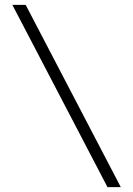

<svg xmlns="http://www.w3.org/2000/svg" viewBox="-20 -710 550 793"><path d="M479 63H424L31 -690H86Z"/></svg>

Font: Exo 2.0 Light
Style: Regular
Weight: 300
Designer: Natanael Gama
Version: Version 1.001;PS 001.001;hotconv 1.0.70;makeotf.lib2.5.58329